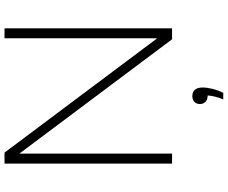

<svg xmlns="http://www.w3.org/2000/svg" viewBox="-99 -681 1006 848"><g transform="rotate(-90 404.0 -257.0)"><path d="M105.5 0V-740H154L659 -65.5V-740H703V0H654.5L149.5 -674.5V0ZM389 226Q397.5 205 401.5 188.2Q405.5 171.5 406.5 157H405Q388.5 157 378.5 147.5Q368.5 138 368.5 123Q368.5 108 378 98.8Q387.5 89.5 403 89.5Q441.5 89.5 441.5 135.5Q441.5 154 435.5 178.5Q429.5 203 418 226Z"/></g></svg>

Font: Encode Sans Expanded ExtraLight
Style: Regular
Weight: 200
Width: 7
Designer: Multiple Designers
Foundry: Impallari Type
Version: Version 3.000; ttfautohint (v1.8.3) -l 8 -r 50 -G 200 -x 14 